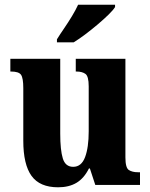

<svg xmlns="http://www.w3.org/2000/svg" viewBox="-20 -786 639 816"><path d="M227 10Q149 10 114 -38.5Q79 -87 79 -188V-411Q79 -454 69.5 -468Q60 -482 27 -482H24V-536H236V-218Q236 -148 247 -112.5Q258 -77 291 -77Q326 -77 341.5 -118Q357 -159 357 -228V-419Q357 -462 343 -472Q329 -482 305 -482H302V-536H513V-117Q513 -73 527.5 -63.5Q542 -54 566 -54H575V0H385L362 -70H358Q337 -28 305 -9Q273 10 227 10ZM222 -619Q235 -640 252.5 -665.5Q270 -691 286 -717.5Q302 -744 312 -766H469V-756Q461 -743 441 -723.5Q421 -704 395 -682Q369 -660 342.5 -640Q316 -620 293 -606H222Z"/></svg>

Font: Noto Serif Tamil Condensed ExtraBold
Style: Regular
Weight: 800
Width: 3
Designer: Indian Type Foundry, Tom Grace, and the Monotype Design Team
Foundry: Monotype Imaging Inc.
Version: Version 2.004; ttfautohint (v1.8.4.7-5d5b)